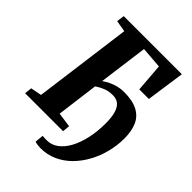

<svg xmlns="http://www.w3.org/2000/svg" viewBox="-257 -862 1148 1148"><g transform="rotate(45 317.0 -288.0)"><path d="M321.5 -689.5 280 -377Q298.5 -390.5 321.2 -401.2Q344 -412 368.8 -418Q393.5 -424 418 -424Q492 -424 535.8 -400.5Q579.5 -377 598.2 -333.2Q617 -289.5 617 -229.5Q617 -170 602.5 -112.5Q588 -55 560.5 -4.5Q533 46 494.5 84.8Q456 123.5 407.5 145.5Q359 167.5 302.5 167.5Q293 167.5 277.2 165.5Q261.5 163.5 254.5 160L260 106Q267 107 277.2 107.2Q287.5 107.5 297.5 107.5Q336.5 107.5 368.8 83.2Q401 59 424.5 15.8Q448 -27.5 461 -86.2Q474 -145 474 -213.5Q474 -262 465 -295.2Q456 -328.5 436.5 -345.8Q417 -363 384.5 -363Q351 -363 324.5 -352.5Q298 -342 272.5 -325L238 -59.5L331 -46.5L326.5 0H5.5L10.5 -46.5L80 -60L162.5 -681.5L90 -694L96.5 -743H588L553 -499H472L458 -679Z"/></g></svg>

Font: Merriweather 28pt ExtraBold
Style: Italic
Weight: 800
Italic angle: -7.8°
Version: Version 2.101